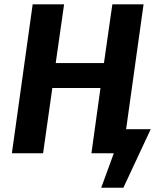

<svg xmlns="http://www.w3.org/2000/svg" viewBox="-20 -712 741 892"><path d="M565.9 -111.8H680.2L553.2 160.2H450.2L508.8 0H404.8L446.8 -303.2H223.1L180.2 0H35.2L131.8 -691.9H277.8L238.8 -418.9H462.9L502 -691.9H647Z"/></svg>

Font: FiraGO SemiBold
Style: Italic
Weight: 600
Italic angle: -8°
Designer: bBox Type GmbH
Foundry: bBox Type GmbH
Version: Version 1.001;PS 001.001;hotconv 1.0.88;makeotf.lib2.5.64775